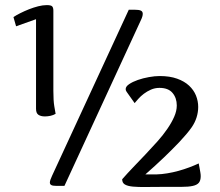

<svg xmlns="http://www.w3.org/2000/svg" viewBox="-20 -728 860 752"><path d="M730.5 -229Q721.7 -216.3 709.2 -201.7Q696.8 -187 682.6 -171.9Q668.5 -156.7 652.8 -141.4Q637.2 -126 622.6 -111.8Q587.9 -78.6 549.3 -44.9H592.3Q612.8 -45.4 635 -49.1Q657.2 -52.7 679.2 -58.8Q701.2 -64.9 721.4 -72.5Q741.7 -80.1 758.3 -87.9Q758.3 -86.9 759.3 -82.3Q760.3 -77.6 761.7 -69.8Q763.2 -62 764.6 -53.5Q766.1 -44.9 766.1 -38.1Q766.1 -21 758.8 -12.2Q751.5 -3.4 734.9 0.2Q718.3 3.9 690.7 3.9Q663.1 3.9 623 3.9Q583 3.9 552.2 4.4Q521.5 4.9 500.7 2.9Q480 1 469.2 -5.4Q458.5 -11.7 458.5 -25.9Q479 -49.3 502.7 -74Q526.4 -98.6 550 -123.5Q573.7 -148.4 595.9 -173.3Q618.2 -198.2 635 -222.7Q651.9 -247.1 662.1 -270.3Q672.4 -293.5 672.4 -314.9Q672.4 -344.2 655.8 -364Q639.2 -383.8 604.5 -383.8Q586.9 -383.8 571.3 -377Q555.7 -370.1 543.2 -360.6Q530.8 -351.1 521.7 -340.8Q512.7 -330.6 507.3 -324.2L476.1 -368.2Q472.2 -373.5 472.2 -378.9Q472.2 -389.2 485.8 -398.4Q499.5 -407.7 519.8 -414.8Q540 -421.9 563.2 -426Q586.4 -430.2 605.5 -430.2Q645 -430.2 673.6 -419.9Q702.1 -409.7 720.5 -392.6Q738.8 -375.5 747.6 -353.8Q756.3 -332 756.3 -309.1Q756.3 -288.6 749.8 -267.8Q743.2 -247.1 730.5 -229ZM189 -372.1Q189 -333.5 192.6 -312.3Q196.3 -291 197.8 -282.2Q189 -276.9 177.7 -274.4Q166.5 -272 155.8 -272Q140.1 -272 130.6 -278.3Q121.1 -284.7 121.1 -301.8V-652.8L43 -625L32.7 -661.1Q43.5 -668.5 59.6 -676.5Q75.7 -684.6 93.5 -691.7Q111.3 -698.7 129.6 -703.4Q147.9 -708 163.1 -708Q179.7 -708 184.3 -703.1Q189 -698.2 189 -686ZM232.4 0H200.2Q186.5 0 180.9 -3.2Q175.3 -6.3 175.3 -13.2Q175.3 -21.5 184.1 -40L484.4 -689.9H507.3Q523.9 -689.9 531.5 -686.5Q539.1 -683.1 539.1 -673.8Q539.1 -664.1 532.2 -649.9Z"/></svg>

Font: Artifika
Style: Medium
Weight: 500
Designer: Yulya Zhdanova | Cyreal.org
Foundry: Yulya Zhdanova | Cyreal
Version: Version 1.000